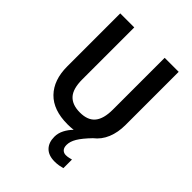

<svg xmlns="http://www.w3.org/2000/svg" viewBox="-264 -842 1201 1201"><g transform="rotate(45 336.5 -241.0)"><path d="M422 105Q422 130 434 142Q446 154 464 154Q478 154 490.5 151Q503 148 511 146V222Q497 226 480 229Q463 232 443 232Q389 232 360.5 203Q332 174 332 123Q332 91 347.5 61Q363 31 387 7Q362 10 335 10Q209 10 143.5 -57.5Q78 -125 78 -245V-714H202V-254Q202 -171 236 -134Q270 -97 338 -97Q407 -97 439 -136Q471 -175 471 -255V-714H595V-244Q595 -178 573.5 -126Q552 -74 509 -41Q462 8 442 41.5Q422 75 422 105Z"/></g></svg>

Font: Noto Sans SemiCondensed SemiBold
Style: Regular
Weight: 600
Width: 4
Designer: Monotype Design Team
Foundry: Monotype Imaging Inc.
Version: Version 2.013; ttfautohint (v1.8.4.7-5d5b)